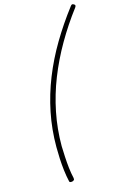

<svg xmlns="http://www.w3.org/2000/svg" viewBox="-165 -1146 829 1294"><g transform="rotate(-15 249.0 -499.5)"><path d="M493 -1051Q418 -952 357 -846.5Q296 -741 252.5 -631Q209 -521 186 -406Q163 -291 163 -172Q164 -138 166 -98Q168 -58 172.5 -18.5Q177 21 185 55Q187 66 183 70Q179 74 170 77Q160 78 155.5 76.5Q151 75 150 70Q141 31 136 -11.5Q131 -54 129 -96Q127 -138 127 -175Q127 -298 150.5 -414.5Q174 -531 218.5 -642.5Q263 -754 326 -860Q389 -966 467 -1068Q473 -1076 477.5 -1077Q482 -1078 489 -1074Q497 -1070 498 -1065Q499 -1060 493 -1051Z"/></g></svg>

Font: Playwrite RO Thin
Style: Regular
Weight: 250
Version: Version 1.002